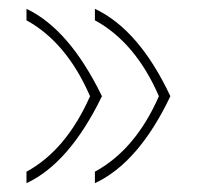

<svg xmlns="http://www.w3.org/2000/svg" viewBox="-20 -444 456 435"><path d="M40 -29V-55Q130 -104 184 -226Q131 -348 40 -398V-424Q137 -378 211 -226Q137 -74 40 -29ZM195 -29V-55Q287 -105 340 -226Q287 -348 195 -398V-424Q295 -377 366 -226Q294 -75 195 -29Z"/></svg>

Font: Tajawal ExtraLight
Style: Regular
Weight: 275
Designer: Boutros Fonts
Foundry: Created by Boutros International 2017
Version: Version 1.700